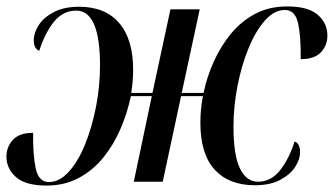

<svg xmlns="http://www.w3.org/2000/svg" viewBox="-25 -565 1038 597"><path d="M120 12Q54 12 24.5 -14.5Q-5 -41 -5 -78Q-5 -108 15 -130Q35 -152 78 -152Q77 -84 86 -41.5Q95 1 127 1Q160 1 189 -31Q218 -63 239.5 -116Q261 -169 273.5 -233Q286 -297 286 -361Q286 -532 212 -532Q171 -532 143 -497.5Q115 -463 97 -407Q80 -414 80 -440Q80 -463 95.5 -487Q111 -511 142.5 -527.5Q174 -544 221 -544Q302 -544 345.5 -493.5Q389 -443 389 -348Q389 -314 383 -276H449L505 -536H596L540 -276H608Q618 -325 639.5 -373Q661 -421 693 -460Q725 -499 768.5 -522Q812 -545 868 -545Q933 -545 963 -519Q993 -493 993 -454Q993 -424 973 -402.5Q953 -381 910 -381Q911 -450 902 -492Q893 -534 861 -534Q828 -534 799 -501.5Q770 -469 748 -415.5Q726 -362 713.5 -298Q701 -234 701 -171Q701 -83 721 -41.5Q741 0 777 0Q817 0 845 -34.5Q873 -69 891 -125Q908 -119 908 -92Q908 -69 892.5 -45.5Q877 -22 846 -5.5Q815 11 767 11Q687 11 642.5 -37.5Q598 -86 598 -184Q598 -224 606 -266H538L481 0H391L447 -266H382Q371 -214 350 -165Q329 -116 297 -76Q265 -36 220.5 -12Q176 12 120 12Z"/></svg>

Font: Noto Serif Display SemiCondensed Medium
Style: Italic
Weight: 500
Width: 4
Italic angle: -12°
Designer: Monotype Design Team
Foundry: Monotype Imaging Inc.
Version: Version 2.009